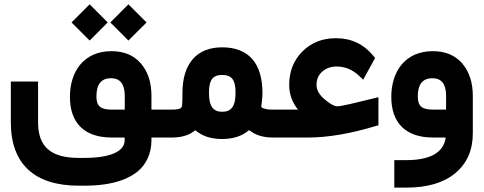

<svg xmlns="http://www.w3.org/2000/svg" viewBox="-20 -626 2202 874"><path d="M718.3 0C722.2 0 725.1 -6.8 727.5 -21C729.5 -34.7 730.5 -48.3 730.5 -61.5V-66.9C730.5 -79.6 729.5 -92.8 727.1 -106.4C724.6 -120.1 721.7 -127 718.3 -127H669.4V-189.5C669.4 -251 653.3 -300.3 621.1 -337.4C588.9 -374.5 544.4 -393.1 487.3 -393.1C361.8 -393.1 298.3 -300.8 298.3 -185.1C298.3 -65.4 365.2 0 487.8 0H547.4V12.7C547.4 60.5 488.8 92.8 363.3 92.8H338.4C210.9 92.8 153.3 41.5 153.3 -69.3V-254.9H29.3V-68.8C29.3 120.6 137.2 219.2 338.4 219.2H363.3C428.2 219.2 484.4 212.4 538.1 192.9C564.9 182.6 587.4 169.9 606.4 154.8C644 124 669.4 74.7 669.4 12.7V0ZM388.2 -441.4 470.2 -523.9 388.2 -606.4 305.7 -523.9ZM564.5 -441.4 606.9 -483.9C625.5 -502 636.7 -513.2 641.1 -517.6C643.1 -520 645 -522 647 -523.9L564.5 -606.4L482.4 -523.9ZM418.9 -187C418.9 -242.2 440.9 -270 485.4 -270C526.9 -270 547.9 -243.2 547.9 -189.9V-127H487.3C437 -127 418.9 -144 418.9 -187Z M1236.3 0C1240.2 0 1243.2 -6.8 1245.6 -21C1247.6 -34.7 1248.5 -48.3 1248.5 -61.5V-66.9C1248.5 -79.6 1247.6 -92.8 1245.1 -106.4C1242.7 -120.1 1239.7 -127 1236.3 -127H1219.7C1206.5 -127 1196.3 -127.9 1188 -130.4C1171.4 -134.3 1169.4 -138.2 1169.4 -142.1C1169.4 -142.1 1174.8 -181.6 1174.8 -201.7C1174.8 -338.4 1111.8 -410.6 990.7 -410.6C876 -410.6 810.5 -336.9 810.5 -202.6C810.5 -180.7 810.1 -162.1 809.1 -147.9C808.1 -135.7 804.7 -127 762.2 -127H713.4C710 -127 707 -120.1 704.6 -106.4C702.1 -92.8 701.2 -79.6 701.2 -66.9V-61.5C701.2 -48.3 702.1 -34.7 704.1 -21C706.5 -6.8 709.5 0 713.4 0H763.2C808.1 0 843.3 -11.2 868.7 -33.2C900.4 -6.3 940.9 6.8 990.7 6.8C1042 6.8 1083 -6.8 1113.8 -33.7C1142.1 -11.2 1177.7 0 1220.7 0ZM1052.2 -203.6C1052.2 -141.1 1032.2 -117.2 991.7 -117.2C951.2 -117.2 931.2 -141.1 931.2 -203.6C931.2 -263.7 949.7 -284.7 991.2 -284.7C1034.2 -284.7 1052.2 -263.7 1052.2 -203.6Z M1231.4 -127C1228 -127 1225.1 -120.1 1222.7 -106.4C1220.2 -92.8 1219.2 -79.6 1219.2 -66.9V-61.5C1219.2 -48.3 1220.2 -34.7 1222.2 -21C1224.6 -6.8 1227.5 0 1231.4 0H1382.8C1471.7 0 1573.7 -17.1 1688.5 -51.8L1702.6 -55.7V-70.3V-158.7V-183.6L1678.7 -177.7L1575.2 -152.8C1544.4 -145.5 1523.9 -142.1 1514.2 -142.1C1502.4 -142.1 1484.4 -151.9 1460 -171.9C1434.1 -192.9 1420.9 -215.3 1420.9 -240.2C1420.9 -265.1 1429.7 -285.2 1447.3 -300.3C1464.4 -315.4 1485.8 -323.2 1511.7 -323.2C1550.8 -323.2 1585 -309.1 1614.7 -280.8L1633.3 -263.2L1645.5 -285.6L1681.2 -350.6L1687.5 -361.8L1679.2 -372.1C1635.7 -425.3 1579.1 -452.1 1509.3 -452.1C1447.8 -452.1 1397 -432.1 1356.9 -392.1C1316.4 -351.6 1296.4 -300.8 1296.4 -239.7C1296.4 -198.2 1309.6 -160.6 1336.4 -127Z M2132.3 -189.5C2132.3 -250.5 2116.2 -299.8 2084 -337.4C2051.8 -374.5 2007.3 -393.1 1950.2 -393.1C1824.7 -393.1 1761.2 -300.8 1761.2 -185.1C1761.2 -65.4 1828.1 0 1950.7 0H2008.8C1999.5 68.8 1939 103 1827.6 103H1794.4H1774.9V122.6V208.5V228H1794.4H1830.6C1925.8 228 1999.5 206.1 2052.7 162.1C2106 117.7 2132.3 57.1 2132.3 -19.5ZM1881.8 -187C1881.8 -242.2 1903.8 -270 1948.2 -270C1989.7 -270 2010.7 -243.2 2010.7 -189.9V-127H1950.2C1899.9 -127 1881.8 -144 1881.8 -187Z"/></svg>

Font: Shabnam
Style: Bold
Weight: 700
Foundry: DejaVu fonts team - Redesigned by Saber Rastikerdar - Based on Vazir font
Version: Version 5.0.1